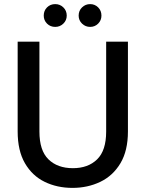

<svg xmlns="http://www.w3.org/2000/svg" viewBox="-20 -903 708 935"><path d="M333 12Q258 12 197.5 -17.5Q137 -47 101.5 -108Q66 -169 66 -263V-700H172V-262Q172 -170 216 -127Q260 -84 335 -84Q409 -84 453 -127Q497 -170 497 -262V-700H603V-263Q603 -169 566.5 -108Q530 -47 468.5 -17.5Q407 12 333 12ZM419 -772Q396 -772 379.5 -788Q363 -804 363 -827Q363 -851 379.5 -867Q396 -883 419 -883Q442 -883 458 -867Q474 -851 474 -827Q474 -804 458 -788Q442 -772 419 -772ZM249 -772Q225 -772 209 -788Q193 -804 193 -827Q193 -851 209 -867Q225 -883 249 -883Q272 -883 288.5 -867Q305 -851 305 -827Q305 -804 288.5 -788Q272 -772 249 -772Z"/></svg>

Font: Firefly Display Medium
Style: Regular
Weight: 500
Designer: Colophon Foundry, Jonny Pinhorn
Foundry: Colophon Foundry
Version: Version 1.200; ttfautohint (v1.8.3)